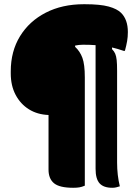

<svg xmlns="http://www.w3.org/2000/svg" viewBox="-20 -730 640 910"><path d="M374 -518Q354 -518 336 -514V-508Q359 -487 370.5 -456Q382 -425 382 -363V150Q368 156 356 158Q344 160 327 160Q262 160 236 138.5Q210 117 210 74V-185Q157 -187 117 -212Q77 -237 54 -280.5Q31 -324 31 -382V-392Q31 -487 75 -558.5Q119 -630 197 -670Q275 -710 377 -710H382Q455 -710 495 -699Q535 -688 554 -669Q586 -637 586 -578Q586 -555 582.5 -535Q579 -515 572 -489H566Q537 -499 511 -505V-497Q521 -487 526 -475.5Q531 -464 533 -445.5Q535 -427 535 -394V40Q535 101 548 153Q538 156 530.5 158Q523 160 512 160Q471 160 452 139Q433 118 433 70V-516Q407 -518 374 -518Z"/></svg>

Font: Recursive Sn Csl St XBk
Style: Regular
Weight: 1000
Version: Version 1.079;hotconv 1.0.112;makeotfexe 2.5.65598; ttfautoh